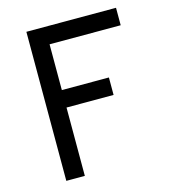

<svg xmlns="http://www.w3.org/2000/svg" viewBox="-106 -785 773 871"><g transform="rotate(-15 281.0 -350.0)"><path d="M98 0V-700H519V-618H185V-403H406V-321H185V0Z"/></g></svg>

Font: Overpass
Style: Regular
Weight: 400
Designer: Delve Withrington, Thomas Jockin
Foundry: Delve Fonts
Version: Version 3.000;DELV;Overpass